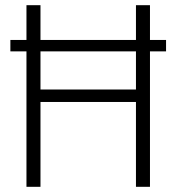

<svg xmlns="http://www.w3.org/2000/svg" viewBox="-20 -720 680 740"><path d="M136 -700V-375H504V-700H558V0H504V-327H136V0H82V-700ZM620 -522H20V-566H620Z"/></svg>

Font: Space Grotesk Variable
Style: Regular
Weight: 400
Designer: Florian Karsten (Space Grotesk), Colophon Foundry (Space Mono)
Foundry: Florian Karsten
Version: Version 1.106